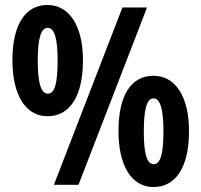

<svg xmlns="http://www.w3.org/2000/svg" viewBox="-20 -744 811 773"><path d="M171 -724C81 -724 30 -644 30 -501C30 -362 83 -276 171 -276C262 -276 314 -358 314 -501C314 -640 259 -724 171 -724ZM572 -714H473L197 0H296ZM172 -632C199 -632 212 -590 212 -500C212 -408 200 -367 173 -367C145 -367 132 -409 132 -500C132 -589 145 -632 172 -632ZM598 -439C508 -439 457 -361 457 -216C457 -78 509 9 598 9C689 9 741 -73 741 -216C741 -355 686 -439 598 -439ZM598 -348C627 -348 638 -298 638 -215C638 -132 628 -83 599 -83C571 -83 559 -125 559 -215C559 -304 571 -348 598 -348Z"/></svg>

Font: Noto Sans Armenian ExtraCondensed
Style: Regular
Weight: 400
Width: 2
Designer: Monotype Design Team
Foundry: Monotype Imaging Inc.
Version: Version 2.008